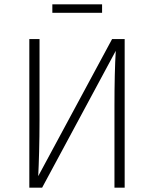

<svg xmlns="http://www.w3.org/2000/svg" viewBox="-20 -864 709 884"><path d="M450 -805V-844H221V-805ZM554 -684H496L156 -53C159 -112 162 -211 162 -308V-684H115V0H174L513 -630C509 -566 507 -476 507 -375V0H554Z"/></svg>

Font: Fira Sans ExtraLight
Style: Regular
Weight: 200
Designer: bBox Type GmbH & Carrois Corporate GbR & Edenspiekermann AG
Foundry: bBox Type GmbH & Carrois Corporate GbR & Edenspiekermann AG
Version: Version 4.300;PS 004.300;hotconv 1.0.88;makeotf.lib2.5.64775